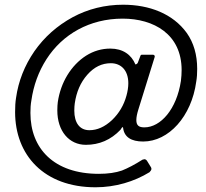

<svg xmlns="http://www.w3.org/2000/svg" viewBox="-20 -681 874 814"><path d="M614 49C619 44 622 39 622 35C622 32 621 30 620 28L604 2C601 -3 597 -6 592 -6C591 -6 588 -5 584 -4C551 17 522 32 497 42C471 51 438 56 399 56C209 56 109 -51 109 -202C109 -221 110 -239 113 -255C122 -318 143 -377 177 -430C245 -536 360 -602 500 -602C632 -602 750 -536 750 -384C750 -369 749 -354 747 -338C729 -218 661 -141 592 -141C569 -141 558 -149 558 -172C558 -184 561 -199 567 -218L636 -440C636 -441 636 -441 636 -442C636 -446 633 -449 628 -449H581C579 -449 577 -448 576 -446L565 -417C564 -412 558 -408 555 -408H554C537 -449 501 -475 448 -475C411 -475 377 -465 345 -445C281 -404 237 -331 225 -248C224 -240 223 -228 223 -213C223 -125 273 -67 344 -67C401 -67 450 -88 491 -131C495 -138 498 -142 500 -142C501 -142 502 -141 502 -138C507 -100 536 -81 587 -81C695 -81 792 -187 812 -335C815 -352 816 -370 816 -389C816 -449 801 -500 772 -541C713 -623 613 -661 502 -661C425 -661 353 -643 288 -608C222 -572 168 -524 126 -464C84 -403 58 -337 48 -266C45 -248 44 -228 44 -206C44 -23 167 113 385 113C469 113 549 89 614 49ZM297 -243C304 -291 321 -331 350 -364C379 -397 412 -413 450 -413C493 -413 524 -383 524 -328C524 -311 521 -293 516 -275C505 -235 485 -201 455 -172C424 -143 392 -129 359 -129C318 -129 295 -160 295 -212C295 -225 296 -236 297 -243Z"/></svg>

Font: Libre Franklin
Style: Italic
Weight: 400
Italic angle: -8°
Designer: Pablo Impallari, Rodrigo Fuenzalida
Foundry: Impallari Type
Version: Version 1.002; ttfautohint (v1.5)